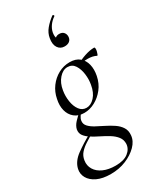

<svg xmlns="http://www.w3.org/2000/svg" viewBox="-281 -746 908 1099"><g transform="rotate(-30 173.0 -196.5)"><path d="M270 -673Q274 -675 277.5 -670.5Q281 -666 277 -663Q255 -648 241 -628Q227 -608 223 -586Q219 -560 226.5 -549Q234 -538 244 -535L216 -525Q215 -544 224.5 -553Q234 -562 250 -562Q270 -562 280 -550Q290 -538 289 -521Q288 -504 276 -494Q264 -484 243 -484Q215 -484 200 -506.5Q185 -529 192 -568Q197 -599 218.5 -625Q240 -651 270 -673ZM107 281Q53 281 17.5 264Q-18 247 -33.5 219.5Q-49 192 -42 161Q-32 117 13.5 83.5Q59 50 118 18L125 26Q102 40 77.5 55.5Q53 71 35.5 90.5Q18 110 14 138Q9 170 25 196.5Q41 223 74.5 238Q108 253 155 253Q209 253 238 230.5Q267 208 269 175Q270 148 254.5 128Q239 108 214 92.5Q189 77 161.5 63.5Q134 50 110.5 35.5Q87 21 74 3.5Q61 -14 65 -38Q70 -60 88.5 -80Q107 -100 134 -123L144 -115Q133 -109 123.5 -95.5Q114 -82 112 -68Q109 -47 123.5 -31Q138 -15 163 -1.5Q188 12 215.5 25.5Q243 39 267.5 55.5Q292 72 306 94Q320 116 317 146Q314 182 284 212.5Q254 243 208 262Q162 281 107 281ZM151 -98Q112 -98 87 -118.5Q62 -139 53.5 -172.5Q45 -206 54 -246Q62 -288 86.5 -321Q111 -354 146 -373Q181 -392 221 -392Q261 -392 285 -372Q309 -352 317 -319Q325 -286 317 -246Q308 -201 282 -168Q256 -135 221.5 -116.5Q187 -98 151 -98ZM176 -117Q205 -117 230 -144Q255 -171 263 -219Q269 -251 264.5 -287Q260 -323 243.5 -348.5Q227 -374 196 -374Q166 -374 140.5 -345Q115 -316 108 -271Q102 -236 107.5 -200Q113 -164 130.5 -140.5Q148 -117 176 -117ZM258 -346 257 -353Q287 -371 321.5 -382.5Q356 -394 384 -394Q389 -394 389.5 -385.5Q390 -377 387.5 -367Q385 -357 382 -350Q379 -343 376 -345Q353 -357 320 -357Q287 -357 258 -346Z"/></g></svg>

Font: Cormorant
Style: Italic
Weight: 400
Italic angle: -10°
Designer: Christian Thalmann (Catharsis Fonts)
Foundry: Catharsis Fonts
Version: Version 4.000